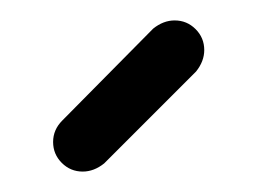

<svg xmlns="http://www.w3.org/2000/svg" viewBox="-20 -794 252 188"><path d="M180 -745Q180 -734 172 -724L82 -634Q72 -626 61 -626Q49 -626 40.5 -634.5Q32 -643 32 -655Q32 -667 41 -676L130 -766Q140 -774 151 -774Q163 -774 171.5 -765.5Q180 -757 180 -745Z"/></svg>

Font: Hanken Light
Style: Light
Weight: 300
Designer: Alfredo Marco Pradil
Foundry: Hanken Design Co.
Version: Version 2.06 2014